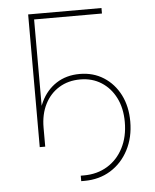

<svg xmlns="http://www.w3.org/2000/svg" viewBox="-51 -585 632 782"><g transform="rotate(-5 265.0 -194.5)"><path d="M249.5 152.8V130.4H262.7Q316.9 130.4 358.6 105Q400.4 79.6 423.8 33.9Q447.3 -11.7 447.3 -71.8Q447.3 -128.4 426 -170.7Q404.8 -212.9 367.4 -236.6Q330.1 -260.3 281.2 -260.3Q231.9 -260.3 194.6 -237.3Q157.2 -214.4 136.5 -173.3Q115.7 -132.3 115.7 -77.6H100.6Q100.6 -137.2 122.8 -183.6Q145 -230 185.5 -256.3Q226.1 -282.7 281.2 -282.7Q336.4 -282.7 378.9 -255.6Q421.4 -228.5 445.6 -181.2Q469.7 -133.8 469.7 -71.8Q469.7 -6.8 443.1 44.2Q416.5 95.2 369.9 124Q323.2 152.8 262.7 152.8ZM393.1 -542.5V-520H115.7V0H93.3V-542.5Z"/></g></svg>

Font: Inter 16pt Thin
Style: Regular
Weight: 250
Version: Version 4.001;git-66647c0bb